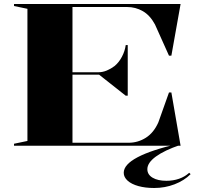

<svg xmlns="http://www.w3.org/2000/svg" viewBox="-20 -728 991 959"><path d="M50 0V-10L117 -24V-684L50 -698V-708H882L836 -450H824L754 -606Q729 -652 693 -672.5Q657 -693 615 -693H342V-367H470Q493 -367 514 -376Q535 -385 552 -398Q574 -416 589 -444.5Q604 -473 608 -503H618V-250H608L475 -355H342V-15H622Q669 -15 708.5 -40Q748 -65 771 -117L824 -266H836L882 0ZM880 -4Q801 23 758.5 54Q716 85 716 117Q716 144 742 159.5Q768 175 811 175Q845 175 874 165Q903 155 925 135L932 142Q900 174 852 192.5Q804 211 750 211Q706 211 671.5 201.5Q637 192 617.5 174.5Q598 157 598 135Q598 94 667 57.5Q736 21 871 -10Z"/></svg>

Font: Kalnia SemiExpanded Medium
Style: Regular
Weight: 500
Width: 6
Designer: Frida Medrano
Foundry: Frida Medrano
Version: Version 1.105